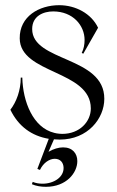

<svg xmlns="http://www.w3.org/2000/svg" viewBox="-20 -528 452 740"><path d="M210 10C319 10 382 -72 382 -147C383 -312 104 -289 104 -416C104 -467 148 -484 185 -484C261 -484 306 -430 306 -374C306 -357 303 -340 295 -324L301 -321L358 -421C332 -476 271 -508 208 -508C131 -508 55 -465 56 -380C57 -242 330 -258 330 -110C330 -59 287 -12 220 -12C212 -12 205 -13 198 -14L189 -16C107 -36 68 -137 66 -229H60C60 -179 43 -135 20 -105C51 -41 102 -4 168 7L124 123L134 127C147 99 171 84 191 84C213 84 224 99 225 117C227 155 187 180 144 180C131 180 118 178 106 173L103 182C119 189 138 192 157 192C236 192 278 138 278 93C278 64 260 40 223 40C206 40 186 46 167 57L188 9Z"/></svg>

Font: Sinistre
Style: Regular
Weight: 400
Designer: Jules Durand
Foundry: Collletttivo
Version: Version 69.420;Glyphs 3.2 (3217)